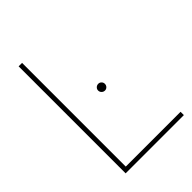

<svg xmlns="http://www.w3.org/2000/svg" viewBox="-213 -825 923 923"><g transform="rotate(-45 248.5 -364.0)"><path d="M85.9 0V-727.5H109.4V-22.5H481.9V0ZM297.4 -351.6Q287.6 -351.6 280.8 -358.4Q273.9 -365.2 273.9 -375Q273.9 -384.3 280.8 -390.9Q287.6 -397.5 297.4 -397.5Q306.6 -397.5 313.2 -390.9Q319.8 -384.3 319.8 -375Q319.8 -365.2 313.2 -358.4Q306.6 -351.6 297.4 -351.6Z"/></g></svg>

Font: Inter 28pt Thin
Style: Regular
Weight: 250
Designer: Rasmus Andersson
Foundry: rsms
Version: Version 4.001;git-66647c0bb